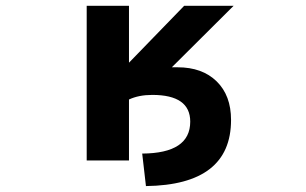

<svg xmlns="http://www.w3.org/2000/svg" viewBox="-20 -543 1040 652"><path d="M418 -330.1 605.5 -523.4H773.4L563.5 -314.5Q570.3 -314.5 583 -314.5Q667 -314.5 715.8 -266.6Q764.6 -218.8 764.6 -135.7Q764.6 85 475.6 88.9L462.9 -21.5Q626 -22.5 626 -129.9Q626 -220.7 497.1 -220.7Q451.2 -220.7 418 -205.1V2H274.4V-523.4H418Z"/></svg>

Font: Gen Shin Gothic Monospace Bold
Style: Bold
Weight: 700
Designer: [Source Han Sans]
Ryoko NISHIZUKA  (kana & ideographs); Paul D. Hunt (Latin, Greek & Cyrillic); Wenlong ZHANG  (bopomofo
Version: Version 1.002.20150607